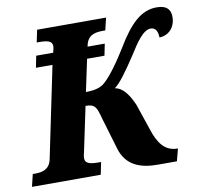

<svg xmlns="http://www.w3.org/2000/svg" viewBox="-102 -805 939 891"><g transform="rotate(-10 367.5 -360.0)"><path d="M-22 0H302L314 -58H302C267 -58 239 -62 239 -88C239 -99 242 -110 244 -118L288 -327C333 -327 339 -311 354 -255L398 -107C423 -21 494 0 570 0H661L676 -58H673C613 -58 583 -105 563 -168L521 -292C495 -351 468 -379 436 -384C460 -400 496 -449 544 -522C578 -576 612 -628 648 -628C674 -628 681 -602 681 -580C725 -581 757 -615 757 -664C757 -699 739 -720 692 -720C618 -720 564 -667 500 -560C444 -470 409 -431 390 -415C372 -399 345 -390 301 -390L333 -541H415L426 -596H345L346 -600C355 -649 391 -656 428 -656H439L453 -714H128L116 -656H126C163 -656 189 -652 189 -626C189 -620 187 -611 183 -596H103L92 -541H170L81 -112C71 -65 37 -58 2 -58H-8Z"/></g></svg>

Font: Noto Serif Condensed Black
Style: Italic
Weight: 900
Width: 3
Italic angle: -12°
Designer: Monotype Design Team
Foundry: Monotype Imaging Inc.
Version: Version 2.013